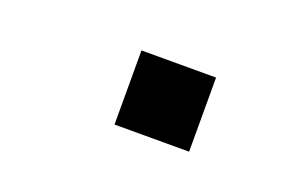

<svg xmlns="http://www.w3.org/2000/svg" viewBox="-36 -452 590 372"><g transform="rotate(20 259.0 -265.5)"><path d="M209 -341.8H362.8V-189H209Z"/></g></svg>

Font: Fantasque Sans Mono
Style: Bold
Weight: 700
Monospace: yes
Designer: Jany Belluz
Version: Version 1.8.0 ; ttfautohint (v1.8.2)